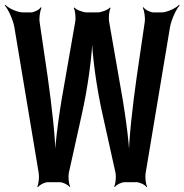

<svg xmlns="http://www.w3.org/2000/svg" viewBox="-37 -763 772 804"><path d="M461 -437 420 -672C417 -688 420 -719 426 -729L424 -732C416 -722 388 -711 371 -711H327C310 -711 282 -722 274 -732L272 -729C278 -719 281 -688 278 -672L237 -437C216 -323 193 -176 192 -88H196C197 -176 179 -324 163 -439L129 -670C126 -688 131 -720 137 -730L134 -733C128 -722 105 -711 92 -711H60C36 -711 -1 -728 -15 -743L-17 -740C-3 -725 17 -682 23 -650L125 -39C128 -23 125 9 119 18L122 21C128 11 150 0 163 0H214C226 0 249 11 254 20L257 18C251 8 248 -22 251 -38L304 -277C330 -390 351 -539 351 -627H347C347 -539 368 -390 394 -277L447 -38C450 -22 447 8 441 18L444 20C449 11 472 0 484 0H535C548 0 571 11 577 21L579 18C573 9 570 -23 573 -39L675 -650C681 -682 701 -725 715 -740L713 -743C699 -728 662 -711 638 -711H606C593 -711 570 -722 564 -733L561 -730C567 -720 572 -688 569 -670L535 -438C519 -324 501 -175 502 -88H506C505 -175 482 -323 461 -437Z"/></svg>

Font: Asimov
Style: EdgeExtreme
Weight: 500
Designer: Google
Version: Version 2.000980: 2014